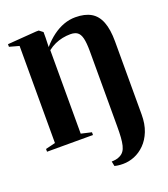

<svg xmlns="http://www.w3.org/2000/svg" viewBox="-175 -881 1093 1247"><g transform="rotate(-20 372.0 -257.0)"><path d="M401 236.5 394.5 203.5Q406 203.5 422.5 201Q439 198.5 453.5 190.5Q470 182 480.2 167.8Q490.5 153.5 496 131.2Q501.5 109 503.8 77Q506 45 506 0.5V-516.5Q506 -576.5 498 -608.5Q490 -640.5 472.2 -653Q454.5 -665.5 424.5 -665.5Q397 -665.5 369.8 -660Q342.5 -654.5 316.5 -642.8Q290.5 -631 267 -612.5V-35.5L339 -19V0H21.5V-19L89 -35.5V-706.5L22 -725V-743L222 -758H240L266 -738V-698.5L264 -635Q298 -674.5 335.2 -702Q372.5 -729.5 411.8 -743.8Q451 -758 492 -758Q557 -758 599 -733.8Q641 -709.5 661.2 -657.2Q681.5 -605 681.5 -522V-18Q681.5 48.5 662 97.8Q642.5 147 610 179.5Q577.5 212 538.5 227.8Q499.5 243.5 460 243.5Q439 243.5 423.5 241.2Q408 239 401 236.5Z"/></g></svg>

Font: Merriweather 144pt ExtraBold
Style: Regular
Weight: 800
Version: Version 2.100